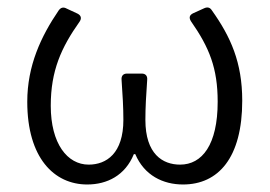

<svg xmlns="http://www.w3.org/2000/svg" viewBox="-20 -488 729 519"><path d="M53.7 -212.9C53.7 -61.5 126 10.7 215.8 10.7C269.5 10.7 318.4 -13.7 341.8 -71.3H345.7C370.1 -13.7 420.9 10.7 474.6 10.7C570.3 10.7 634.8 -61.5 634.8 -215.8C634.8 -319.3 603.5 -388.7 552.7 -460C547.9 -467.8 541 -469.7 532.2 -465.8L502 -452.1C492.2 -447.3 490.2 -440.4 496.1 -430.7C545.9 -359.4 568.4 -303.7 568.4 -212.9C568.4 -96.7 526.4 -43 466.8 -43C419.9 -43 373 -71.3 373 -164.1C373 -197.3 375 -231.4 377.9 -272.5C378.9 -283.2 373 -289.1 363.3 -289.1H323.2C313.5 -289.1 307.6 -283.2 308.6 -272.5C311.5 -231.4 313.5 -197.3 313.5 -164.1C313.5 -73.2 267.6 -43 219.7 -43C162.1 -43 117.2 -99.6 117.2 -202.1C117.2 -296.9 145.5 -359.4 195.3 -429.7C201.2 -438.5 199.2 -446.3 189.5 -451.2L160.2 -464.8C151.4 -469.7 144.5 -467.8 138.7 -460C90.8 -389.6 53.7 -310.5 53.7 -212.9Z"/></svg>

Font: Ed Sans Neue Light
Style: Regular
Weight: 300
Designer: Stephen Hutchings
Version: Version 1.004;PS 001.004;hotconv 1.0.88;makeotf.lib2.5.64775